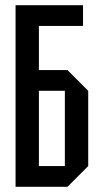

<svg xmlns="http://www.w3.org/2000/svg" viewBox="-20 -720 390 740"><path d="M40 0V-700H300V-620H130V-450H240L320 -370V-80L240 0ZM130 -80H230V-370H130Z"/></svg>

Font: Tektur Condensed
Style: Regular
Weight: 400
Width: 3
Designer: Adam Jagosz
Foundry: Adam Jagosz
Version: Version 1.005;gftools[0.9.30]